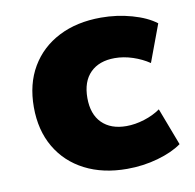

<svg xmlns="http://www.w3.org/2000/svg" viewBox="-65 -578 664 654"><g transform="rotate(-10 267.5 -250.5)"><path d="M324 11Q241 11 178.5 -21Q116 -53 81.5 -112Q47 -171 47 -251Q47 -331 81.5 -389.5Q116 -448 178.5 -480Q241 -512 325 -512Q380 -512 431.5 -497.5Q483 -483 514 -459L466 -330Q441 -347 409.5 -357.5Q378 -368 347 -368Q293 -368 262.5 -337.5Q232 -307 232 -250Q232 -194 262.5 -163.5Q293 -133 347 -133Q377 -133 409 -143Q441 -153 465 -170L514 -41Q482 -18 431 -3.5Q380 11 324 11Z"/></g></svg>

Font: Nunito Sans 9pt Black
Style: Regular
Weight: 900
Version: Version 3.101;gftools[0.9.27]